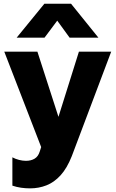

<svg xmlns="http://www.w3.org/2000/svg" viewBox="-20 -787 620 1030"><path d="M141.6 223.5Q117.1 223.5 93.1 220.1Q69 216.6 46.4 208.9V57Q62.5 65.8 82.2 70.8Q101.9 75.8 118.9 75.8Q146.2 75.8 165.6 64.2Q184.9 52.8 193.1 26L200.9 2L2.9 -510H180.6L293.6 -160.2L403.4 -510H576.6L365.1 50.8Q339.4 115.6 305 153.4Q270.6 191.1 229.2 207.3Q187.9 223.5 141.6 223.5ZM69.4 -585 218.1 -767H361.1L507.9 -585H353.4L287.1 -676.2L218.9 -585Z"/></svg>

Font: Geologica-Sharp
Style: Regular
Weight: 100
Designer: Sindre Bremnes, Frode Helland
Foundry: Monokrom Skriftforlag AS
Version: Version 1.010;gftools[0.9.28]